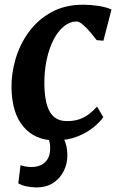

<svg xmlns="http://www.w3.org/2000/svg" viewBox="-20 -588 504 818"><path d="M214 10Q129.5 10 79.8 -48.2Q30 -106.5 29 -217Q28.5 -277.5 47 -339.2Q65.5 -401 103.8 -453Q142 -505 199.8 -536.5Q257.5 -568 335 -568Q364 -568 398 -563Q432 -558 455 -547.5L420.5 -414.5L392 -417Q380.5 -432 364.8 -450.8Q349 -469.5 333.2 -483Q317.5 -496.5 305.5 -496.5Q278.5 -496.5 253.5 -476.8Q228.5 -457 209.2 -420.8Q190 -384.5 179 -334.5Q168 -284.5 169 -224Q170.5 -170.5 181.2 -137Q192 -103.5 212.8 -87.8Q233.5 -72 264.5 -72Q295.5 -72 318.8 -80.2Q342 -88.5 360 -102.5Q378 -116.5 393.5 -134L420 -89Q407.5 -70 379.8 -46.8Q352 -23.5 310.5 -6.8Q269 10 214 10ZM134 210.5Q114 210.5 92.2 205.8Q70.5 201 58 193L67.5 115.5Q74 118.5 87 121Q100 123.5 113.5 123.5Q137 123.5 154.5 115.2Q172 107 182.2 90.5Q192.5 74 193.5 51Q194.5 25.5 189.5 11.5Q184.5 -2.5 181.5 -13.5L213 -15.5L242.5 -13.5Q252 0 259.5 22.5Q267 45 267 76Q267 108.5 252 139.8Q237 171 207.5 190.8Q178 210.5 134 210.5Z"/></svg>

Font: Merriweather
Style: Bold Italic
Weight: 700
Italic angle: -7.8°
Version: Version 2.101